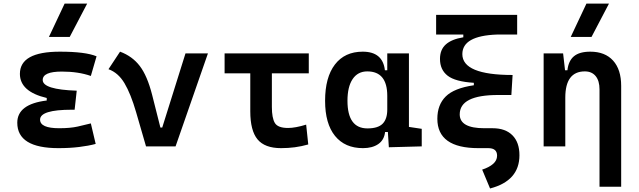

<svg xmlns="http://www.w3.org/2000/svg" viewBox="-20 -815 3556 1069"><path d="M305.7 9.8Q76.2 9.8 76.2 -131.8Q76.2 -235.4 240.2 -255.4V-269.5Q90.8 -304.7 90.8 -403.8Q90.8 -527.3 313.5 -527.3Q455.6 -527.3 517.6 -501.5L485.8 -392.1Q416.5 -416.5 324.2 -416.5Q217.8 -416.5 217.8 -369.6Q217.8 -316.4 407.2 -310.1L395.5 -204.1H379.9Q203.1 -204.1 203.1 -148.9Q203.1 -101.1 309.6 -101.1Q371.6 -101.1 412.6 -110.4Q453.6 -119.6 485.8 -127.9L512.7 -13.7Q472.7 -2.9 420.4 3.4Q368.2 9.8 305.7 9.8ZM252.4 -609.4 339.8 -794.9H465.3L368.2 -609.4Z M793 0 737.8 -190.4Q708 -293 673.1 -351.6Q638.2 -410.2 584 -429.7L648.4 -527.3Q716.8 -502 758.3 -447.5Q799.8 -393.1 826.7 -288.1L873 -105H883.3L1012.7 -517.6H1137.7L957.5 0Z M1544.9 9.8Q1454.1 9.8 1413.8 -39.1Q1373.5 -87.9 1373.5 -195.3V-406.7H1230.5V-517.6H1699.2V-406.7H1493.7V-219.7Q1493.7 -158.2 1510.3 -130.4Q1526.9 -102.5 1584 -102.5Q1604 -102.5 1629.4 -107.2Q1654.8 -111.8 1684.6 -121.1L1696.3 -10.7Q1658.7 0 1621.6 4.9Q1584.5 9.8 1544.9 9.8Z M2001 9.8Q1900.4 9.8 1845.2 -58.3Q1790 -126.5 1790 -253.9Q1790 -384.3 1844.7 -455.8Q1899.4 -527.3 1999.5 -527.3Q2111.3 -527.3 2123 -423.8H2136.2V-517.6H2256.8V-108.4L2328.1 -97.7V0L2145 4.9L2139.6 -80.1H2124Q2119.1 -35.6 2086.2 -12.9Q2053.2 9.8 2001 9.8ZM1914.6 -253.9Q1914.6 -100.1 2025.9 -100.1Q2084.5 -100.1 2110.4 -126.2Q2136.2 -152.3 2136.2 -205.1V-281.2Q2136.2 -417.5 2024.9 -417.5Q1972.2 -417.5 1943.4 -374.8Q1914.6 -332 1914.6 -253.9Z M2643.6 9.8Q2415 9.8 2415 -153.8Q2415 -231.4 2461.7 -277.8Q2508.3 -324.2 2618.2 -340.3V-354Q2514.6 -360.4 2472.2 -393.6Q2429.7 -426.8 2429.7 -486.8Q2429.7 -538.6 2462.2 -567.6Q2494.6 -596.7 2559.6 -607.4V-622.6H2408.2V-732.4H2859.4V-622.6H2746.6Q2554.2 -615.7 2554.2 -513.7Q2554.2 -397.5 2834 -397.5L2827.1 -286.1H2752.9Q2539.6 -286.1 2539.6 -178.2Q2539.6 -101.1 2676.3 -101.1H2722.7Q2793.9 -101.1 2833 -61.8Q2872.1 -22.5 2872.1 49.3Q2872.1 191.9 2708.5 234.4L2664.6 129.4Q2703.6 116.7 2725.6 97.4Q2747.6 78.1 2747.6 51.8Q2747.6 9.8 2698.7 9.8Z M3006.8 0V-517.6H3115.2L3126 -423.8H3139.2Q3145 -476.1 3175.5 -501.7Q3206.1 -527.3 3266.6 -527.3Q3348.6 -527.3 3393.6 -477.5Q3438.5 -427.7 3438.5 -336.9V224.6H3317.9V-317.4Q3317.9 -365.2 3296.4 -391.4Q3274.9 -417.5 3236.3 -417.5Q3127.4 -417.5 3127.4 -271.5V0ZM3157.7 -609.4 3245.1 -794.9H3370.6L3273.4 -609.4Z"/></svg>

Font: Caskaydia Cove SemiBold
Style: Regular
Weight: 600
Monospace: yes
Designer: Aaron Bell
Foundry: Saja Typeworks
Version: Version 4.300; ttfautohint (v1.8.3)